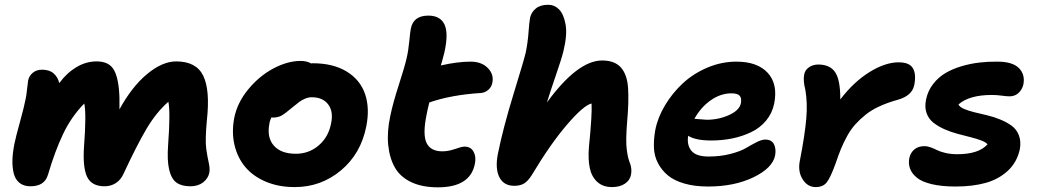

<svg xmlns="http://www.w3.org/2000/svg" viewBox="-20 -780 4399 813"><path d="M108.9 8.8Q80.1 8.8 62 -6.1Q43.9 -21 37.8 -47.1Q31.7 -73.2 32.7 -103.8Q33.7 -134.3 41 -170.9Q46.9 -200.2 64.5 -263.7Q82 -327.1 87.9 -357.9Q91.8 -374.5 94.5 -401.4Q97.2 -428.2 99.1 -439Q103 -458.5 118.7 -471.7Q134.3 -484.9 158.2 -484.9Q189.5 -484.9 207.3 -469Q225.1 -453.1 231 -428.2Q262.7 -471.2 303.5 -495.6Q344.2 -520 389.2 -520Q442.9 -520 463.1 -482.7Q483.4 -445.3 485.8 -366.2V-316.9Q538.6 -413.1 603 -466.6Q667.5 -520 726.1 -520Q811 -520 840.6 -459.2Q870.1 -398.4 856 -271Q848.1 -185.1 853.3 -149.9Q858.4 -114.7 864 -90.3Q869.6 -65.9 866.2 -47.9Q861.3 -24.4 840.1 -7.8Q818.8 8.8 786.1 8.8Q749 8.8 727.3 -6.8Q705.6 -22.5 696.3 -61.5Q687 -100.6 691.9 -167Q702.1 -306.2 692.9 -349.1Q641.6 -304.2 600.3 -234.4Q559.1 -164.6 503.9 -45.9Q492.2 -19 470.9 -5.1Q449.7 8.8 422.9 8.8Q367.7 8.8 348.6 -31.7Q329.6 -72.3 335.9 -161.1Q346.2 -296.4 336.9 -341.8Q282.2 -286.1 247.3 -212.9Q212.4 -139.6 183.1 -40Q168.9 8.8 108.9 8.8Z M1228 12.2Q1159.7 12.2 1105.5 -10.7Q1051.3 -33.7 1018.3 -73.2Q985.4 -112.8 972.9 -166.3Q960.4 -219.7 971.7 -279.8Q984.4 -345.2 1031.5 -402.1Q1078.6 -459 1138.4 -490.5Q1198.2 -522 1252.9 -522Q1279.8 -522 1297.9 -511.2Q1299.8 -512.2 1303.7 -512.2Q1390.6 -512.2 1448 -477.1Q1505.4 -441.9 1525.9 -381.6Q1546.4 -321.3 1530.8 -244.1Q1507.8 -128.4 1423.3 -58.1Q1338.9 12.2 1228 12.2ZM1120.6 -255.9Q1109.4 -197.8 1139.6 -163.3Q1169.9 -128.9 1232.9 -128.9Q1288.1 -128.9 1329.3 -164.1Q1370.6 -199.2 1381.8 -256.8Q1392.6 -307.1 1369.9 -337.6Q1347.2 -368.2 1299.8 -368.2Q1285.2 -368.2 1270.5 -361.6Q1255.9 -355 1247.8 -348.9Q1239.7 -342.8 1216.8 -324.2Q1187.5 -299.3 1172.4 -290.8Q1157.2 -282.2 1135.7 -282.2Q1131.8 -282.2 1129.9 -283.2Q1122.1 -269 1120.6 -255.9Z M1834 13.2Q1767.6 13.2 1721.2 -8.8Q1674.8 -30.8 1652.1 -70.6Q1629.4 -110.4 1623.8 -166.3Q1618.2 -222.2 1632.8 -290Q1644 -344.2 1668.7 -420.4Q1693.4 -496.6 1701.7 -533.2Q1709.5 -566.4 1713.1 -606Q1716.8 -645.5 1719.7 -659.2Q1730.5 -713.9 1793.9 -713.9Q1843.8 -713.9 1861.8 -677Q1879.9 -640.1 1861.8 -558.1Q1859.4 -546.9 1853.3 -525.9Q1847.2 -504.9 1846.7 -502.9Q1917.5 -519 1972.7 -519Q2018.6 -519 2045.2 -492.4Q2071.8 -465.8 2064.9 -430.2Q2062 -412.6 2048.3 -400.1Q2034.7 -387.7 2015.6 -386.2Q1891.1 -378.4 1797.9 -346.2Q1788.6 -308.1 1786.6 -295.9Q1769 -210.9 1786.1 -175Q1803.2 -139.2 1853 -139.2Q1878.9 -139.2 1907 -149.2Q1935.1 -159.2 1946.8 -159.2Q1973.6 -159.2 1985.4 -137.5Q1997.1 -115.7 1990.7 -85.9Q1971.2 13.2 1834 13.2Z M2157.7 6.8Q2113.3 6.8 2094.7 -29.3Q2076.2 -65.4 2087.9 -127Q2110.4 -238.8 2154.8 -382.8Q2199.2 -526.9 2206.5 -559.1Q2214.8 -599.6 2218 -643.8Q2221.2 -688 2224.6 -705.1Q2229.5 -728 2248.8 -743.9Q2268.1 -759.8 2300.8 -759.8Q2327.6 -759.8 2347.2 -740.2Q2366.7 -720.7 2374.8 -677Q2382.8 -633.3 2365.7 -563Q2357.9 -531.2 2333.5 -460.4Q2309.1 -389.6 2295.9 -346.2Q2425.8 -523.9 2529.8 -523.9Q2583.5 -523.9 2609.9 -493.4Q2636.2 -462.9 2639.6 -405.8Q2643.1 -348.6 2635.7 -267.1Q2632.3 -225.6 2631.8 -195.1Q2631.3 -164.6 2634.3 -143.8Q2637.2 -123 2640.1 -111.6Q2643.1 -100.1 2648.9 -85Q2656.2 -63.5 2651.9 -40Q2647.5 -16.6 2626 -2.2Q2604.5 12.2 2571.8 12.2Q2532.7 12.2 2508.8 -10Q2484.9 -32.2 2477.3 -68.6Q2469.7 -105 2473.6 -155.8Q2487.8 -296.4 2484.9 -341.8Q2451.2 -334 2381.1 -252.4Q2311 -170.9 2231.4 -38.1Q2214.8 -12.2 2198.5 -2.7Q2182.1 6.8 2157.7 6.8Z M2978 9.8Q2921.9 9.8 2878.4 -2.7Q2835 -15.1 2808.6 -36.9Q2782.2 -58.6 2766.4 -88.6Q2750.5 -118.7 2749 -153.8Q2747.6 -189 2754.4 -228Q2764.6 -281.7 2795.7 -333.7Q2826.7 -385.7 2871.1 -427Q2915.5 -468.3 2975.3 -493.7Q3035.2 -519 3098.1 -519Q3187 -519 3230.7 -471.7Q3274.4 -424.3 3258.3 -341.8Q3250 -300.8 3224.1 -269.5Q3198.2 -238.3 3160.9 -220.5Q3123.5 -202.6 3080.8 -193.8Q3038.1 -185.1 2991.2 -185.1Q2925.3 -185.1 2894 -205.1Q2887.7 -166 2907.7 -141.6Q2927.7 -117.2 2980.5 -117.2Q3031.2 -117.2 3073.7 -128.4Q3116.2 -139.6 3138.7 -153.1Q3161.1 -166.5 3183.1 -177.7Q3205.1 -189 3220.2 -189Q3247.1 -189 3257.1 -169.7Q3267.1 -150.4 3262.2 -122.1Q3251.5 -68.4 3170.4 -29.3Q3089.4 9.8 2978 9.8ZM3077.1 -384.8Q3031.2 -384.8 2989.3 -355.2Q2947.3 -325.7 2920.4 -276.9Q2969.2 -272.9 2972.2 -272.9Q3023.4 -272.9 3067.4 -293Q3111.3 -313 3117.2 -342.8Q3121.1 -364.3 3112.1 -374.5Q3103 -384.8 3077.1 -384.8Z M3434.1 12.2Q3398.9 12.2 3378.2 -21.5Q3357.4 -55.2 3367.2 -101.1Q3388.2 -209 3394 -276.9Q3399.9 -344.7 3390.1 -399.9Q3379.9 -439.5 3385.3 -464.8Q3388.7 -483.4 3405.5 -495.1Q3422.4 -506.8 3444.8 -506.8Q3494.6 -506.8 3516.6 -473.9Q3538.6 -440.9 3538.1 -358.9Q3595.2 -433.6 3661.9 -474.9Q3728.5 -516.1 3785.2 -516.1Q3831.5 -516.1 3845.9 -490.5Q3860.4 -464.8 3851.1 -418.9Q3841.3 -373.5 3779.3 -356.9Q3737.8 -345.2 3704.1 -329.8Q3670.4 -314.5 3645.3 -294.2Q3620.1 -273.9 3601.3 -252.9Q3582.5 -231.9 3567.1 -203.9Q3551.8 -175.8 3541.3 -150.4Q3530.8 -125 3519 -89.8Q3496.6 -27.8 3480.7 -7.8Q3464.8 12.2 3434.1 12.2Z M4026.4 9.8Q3967.3 9.8 3925.3 -0.2Q3883.3 -10.3 3862.1 -27.8Q3840.8 -45.4 3833.3 -66.4Q3825.7 -87.4 3830.6 -111.8Q3835.9 -134.3 3852.3 -147.7Q3868.7 -161.1 3894.5 -161.1Q3907.2 -161.1 3921.6 -155.8Q3936 -150.4 3948.5 -144Q3960.9 -137.7 3983.6 -132.3Q4006.3 -127 4033.7 -127Q4124 -127 4161.6 -168.9Q4154.8 -177.7 4134.8 -185.3Q4114.7 -192.9 4089.4 -199.2Q4064 -205.6 4034.7 -213.4Q4005.4 -221.2 3979 -232.9Q3952.6 -244.6 3932.4 -260.5Q3912.1 -276.4 3903.3 -301.5Q3894.5 -326.7 3901.4 -358.9Q3908.7 -395 3930.7 -423.6Q3952.6 -452.1 3982.4 -470Q4012.2 -487.8 4050.5 -499.3Q4088.9 -510.7 4127 -515.1Q4165 -519.5 4204.6 -519Q4268.1 -518.6 4294.7 -491.5Q4321.3 -464.4 4313.5 -422.9Q4308.1 -399.9 4292.5 -386Q4276.9 -372.1 4255.4 -372.1Q4242.2 -372.1 4221.4 -375Q4200.7 -377.9 4179.7 -377.9Q4084.5 -377.9 4038.6 -337.9Q4043 -327.1 4061.5 -319.1Q4080.1 -311 4105 -304.9Q4129.9 -298.8 4159.2 -292Q4188.5 -285.2 4215.6 -273.9Q4242.7 -262.7 4263.7 -247.6Q4284.7 -232.4 4294.4 -206.8Q4304.2 -181.2 4298.3 -147.9Q4286.6 -93.3 4247.8 -57.1Q4209 -21 4153.8 -5.6Q4098.6 9.8 4026.4 9.8Z"/></svg>

Font: Shantell Sans Normal
Style: Bold Italic
Weight: 700
Italic angle: -11.31°
Designer: Stephen Nixon, Anya Danilova, Shantell Martin
Foundry: Arrow Type
Version: Version 1.006;[559af2be0]